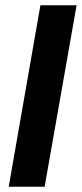

<svg xmlns="http://www.w3.org/2000/svg" viewBox="-20 -707 310 727"><path d="M13 0 133 -687H270L149 0Z"/></svg>

Font: Archivo Condensed
Style: Bold Italic
Weight: 700
Width: 3
Italic angle: -10°
Designer: Hector Gatti
Foundry: Omnibus-Type
Version: Version 2.001